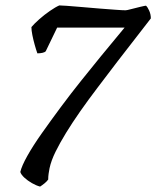

<svg xmlns="http://www.w3.org/2000/svg" viewBox="-20 -584 577 709"><path d="M128 105Q113 101 97.5 92Q82 83 70 72Q58 61 55 51Q60 29 81 -8.5Q102 -46 134.5 -92Q167 -138 204.5 -188.5Q242 -239 280.5 -287Q319 -335 352 -375.5Q385 -416 409 -444.5Q433 -473 440 -482H191L149 -395Q146 -391 137 -389Q128 -387 118 -387Q113 -401 108 -419Q103 -437 99.5 -454.5Q96 -472 96 -484Q106 -496 124.5 -512.5Q143 -529 164 -543.5Q185 -558 199 -564Q204 -564 227 -562.5Q250 -561 282 -558Q314 -555 347 -552.5Q380 -550 406.5 -548Q433 -546 444 -546Q448 -546 465 -550.5Q482 -555 499 -559Q516 -563 519 -563Q525 -558 531 -544.5Q537 -531 537 -516L413 -356Q375 -306 340 -260Q305 -214 276 -172.5Q247 -131 224 -93.5Q201 -56 185 -23.5Q169 9 163 37Q161 47 159.5 57.5Q158 68 158 79Q153 86 144.5 93Q136 100 128 105Z"/></svg>

Font: Texturina Medium 12pt
Style: Italic
Weight: 400
Italic angle: -11°
Version: Version 1.002